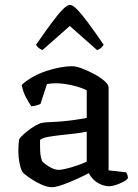

<svg xmlns="http://www.w3.org/2000/svg" viewBox="-20 -776 577 800"><path d="M194.9 4Q176.6 4 150.9 -7.8Q125.3 -19.6 103.5 -34.7Q81.7 -49.7 74.5 -58.2Q67.3 -68.2 61.9 -94Q56.5 -119.8 56.5 -151.2Q56.5 -163.2 57.4 -173.8Q58.3 -184.5 59.3 -194.5Q60.8 -199.2 71.2 -209.6Q81.6 -220 97 -231.9Q112.4 -243.8 127.9 -252.8Q143.4 -261.8 154.4 -263.8Q162.3 -265.8 179.7 -266.8Q197 -267.8 219 -268.8Q233 -269.8 248.5 -271.2Q264 -272.5 279.9 -274.8Q295.9 -277.1 311.5 -279.5Q327.1 -281.9 341.4 -284.6V-399.8Q314.4 -413.2 278.2 -421.1Q242 -429 213 -429Q202.9 -429 193.3 -428.2Q183.7 -427.3 175.7 -425.9L148.6 -342.8Q144.6 -341.8 136.2 -338.3Q127.9 -334.8 110.7 -333Q101.9 -345 88.8 -369.1Q75.7 -393.3 70.5 -422.3Q90.5 -440.8 116.5 -455.4Q142.6 -469.9 171.4 -479.7Q200.2 -489.5 228.5 -494.7Q256.9 -500 281.2 -500Q296.7 -500 321.9 -490.6Q347.1 -481.1 372.7 -467.4Q398.2 -453.7 415.4 -438.5Q432.5 -423.3 432.5 -411.8V-66.2L505.5 -57.9Q507.5 -55.1 510.3 -48.9Q513 -42.6 513 -33.7Q507.3 -25.4 492.7 -17.9Q478.2 -10.3 462.5 -5.2Q446.8 0 435.5 0Q418 0 400.5 -7.4Q382.9 -14.9 370 -27.5Q357.2 -40.2 350.4 -54.6Q326.5 -42.2 296.3 -28.5Q266.1 -14.9 239 -5.4Q212 4 194.9 4ZM224.9 -68.3Q236.5 -68.3 258.8 -73.9Q281.1 -79.5 304.4 -87.6Q327.7 -95.8 341.4 -102.5V-227.3Q317.6 -222.8 291.8 -219.5Q266 -216.2 241.9 -214Q213.8 -211 186.7 -206.8Q159.5 -202.7 147 -193.4Q146.5 -174.7 147.3 -148.9Q148.1 -123.1 155.8 -104.2Q165.1 -93.5 185.8 -80.9Q206.4 -68.3 224.9 -68.3ZM157 -567.3Q146.2 -571.5 139.5 -577.8Q132.8 -584.1 130.2 -589.5Q166.6 -642 193.9 -679Q221.1 -716 240.5 -735.8Q259.9 -755.6 271.5 -755.6Q283.1 -755.6 302.5 -735.4Q321.9 -715.2 349.1 -678.4Q376.4 -641.5 412 -589.5Q408.7 -584.1 402 -577.4Q395.3 -570.7 384.5 -567.3L270.7 -667.8Z"/></svg>

Font: Texturina Medium
Style: Regular
Weight: 500
Designer: Guillermo Torres Carreño
Foundry: Omnibus-Type
Version: Version 1.003